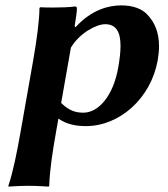

<svg xmlns="http://www.w3.org/2000/svg" viewBox="-20 -459 625 714"><path d="M243.7 -282C275.1 -335 337.1 -369 371.1 -369C412.9 -369 428.2 -338.6 428.2 -288.4C428.2 -265.4 425 -238.3 419.7 -208C400.9 -101.5 346.1 -40 290.1 -40C265.1 -40 239 -45 207.4 -76ZM261.1 -358 257.5 -361C261.5 -383.8 266 -416.5 266 -425C266 -431.9 265 -435 258.7 -435C240.1 -432.1 207.8 -431 177.6 -431C159.5 -431 142.2 -431.4 129.2 -432L126.7 -429C126.8 -386.3 116.6 -309.7 103.5 -235L56.4 32C43.2 106.5 29 178.5 11.1 232L11.6 235C11.6 235 51.1 232 86.1 232C120.4 232 160.6 235 160.6 235L163.1 232C164.7 175 175.1 107 188.4 32L197.2 -18C226.5 3 262.3 10 299.3 10C425.4 10 541.6 -94.1 566.5 -235C569.7 -253.6 571.4 -271 571.4 -287.3C571.4 -336.5 556.4 -375.7 526.2 -406.5C506.4 -426.7 473.9 -439 430.4 -439C387.4 -439 322 -425 261.1 -358Z"/></svg>

Font: Linux Biolinum O 
Style: Bold Italic
Weight: 700
Designer: Philipp H. Poll
Foundry: Philipp H. Poll
Version: Version 1.3.2